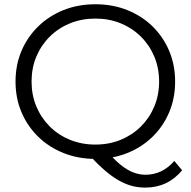

<svg xmlns="http://www.w3.org/2000/svg" viewBox="-20 -726 879 885"><path d="M419.8 6.4Q340.7 6.4 273.4 -20.4Q206 -47.2 156.4 -95.5Q106.8 -143.7 79.2 -208.4Q51.6 -273.2 51.6 -350Q51.6 -426.8 79.2 -491.6Q106.8 -556.3 156.5 -604.6Q206.2 -653 273.3 -679.7Q340.4 -706.4 419.7 -706.4Q499 -706.4 565.9 -679.8Q632.9 -653.2 682.5 -605Q732.1 -556.8 759.6 -491.9Q787.2 -427 787.2 -349.9Q787.2 -272.9 759.6 -208Q732.1 -143.2 682.5 -95Q632.9 -46.8 565.9 -20.2Q499 6.4 419.8 6.4ZM649.1 138.7Q617 138.7 587.1 130.7Q557.1 122.6 526.5 105.1Q495.9 87.6 463.7 59.9Q431.5 32.3 394.4 -7.5L474.8 -27.8Q506 9.2 535.5 33.3Q565 57.3 593.6 68.4Q622.1 79.5 650.2 79.5Q728.3 79.5 783.4 15.9L819.5 58.8Q753.5 138.7 649.1 138.7ZM419.7 -59.6Q482.6 -59.6 536.1 -81.4Q589.6 -103.3 629.4 -142.9Q669.2 -182.6 691.3 -235.4Q713.4 -288.1 713.4 -350Q713.4 -412.5 691.3 -465.1Q669.2 -517.7 629.4 -557.2Q589.6 -596.7 536.1 -618.6Q482.6 -640.4 419.7 -640.4Q356.8 -640.4 303 -618.6Q249.2 -596.7 209.4 -557.2Q169.6 -517.7 147.5 -465.1Q125.5 -412.5 125.5 -350Q125.5 -288.1 147.5 -235.4Q169.6 -182.6 209.4 -142.9Q249.2 -103.3 303 -81.4Q356.8 -59.6 419.7 -59.6Z"/></svg>

Font: Montserrat Thin
Style: Regular
Weight: 100
Designer: Julieta Ulanovsky
Foundry: Julieta Ulanovsky
Version: Version 9.000